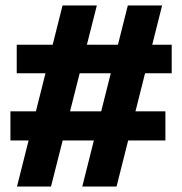

<svg xmlns="http://www.w3.org/2000/svg" viewBox="-20 -680 664 700"><path d="M280 0 446 -660H571L405 0ZM18 -168V-274H583V-168ZM42 0 208 -660H333L166 0ZM41 -413V-517H606V-413Z"/></svg>

Font: Bricolage Grotesque 48pt Condensed ExtraBold
Style: Bold
Weight: 700
Version: Version 1.000;gftools[0.9.30]